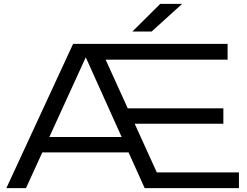

<svg xmlns="http://www.w3.org/2000/svg" viewBox="-20 -978 1285 998"><path d="M680 -335 795 -82H1222V0H732L402 -733H450L115 0H13L360 -750H1163V-668H529L644 -415H1141V-335ZM158 -186V-266H672V-186ZM813 -958H927L768 -814H668Z"/></svg>

Font: Unbounded Light
Style: Regular
Weight: 300
Designer: Luke Prowse, Jean-Baptiste Morizot, Fátima Lázaro, Florian Runge
Foundry: NaN
Version: Version 1.700